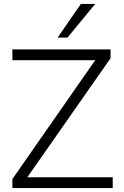

<svg xmlns="http://www.w3.org/2000/svg" viewBox="-20 -956 630 976"><path d="M43 0ZM43 0V-46L464 -650H43V-705H542V-660L119 -55H553V0ZM273 -765 391 -936H464L323 -765Z"/></svg>

Font: Winston Light
Style: Regular
Weight: 300
Designer: Original fonts by Vernon Adams / Changes by Cristiano Sobral
Foundry: Original fonts by Vernon Adams / Changes by Cristiano Sobral
Version: Version 2.503;July 17, 2020;FontCreator 13.0.0.2655 64-bit